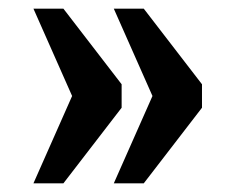

<svg xmlns="http://www.w3.org/2000/svg" viewBox="-20 -491 542 442"><path d="M242 -69H311L445 -243V-297L311 -471H242L331 -270ZM57 -69H126L260 -243V-297L126 -471H57L146 -270Z"/></svg>

Font: Noto Serif Myanmar Condensed ExtraBold
Style: Regular
Weight: 800
Width: 3
Designer: Ben Mitchell and the Monotype Design Team
Foundry: Monotype Imaging Inc.
Version: Version 2.106